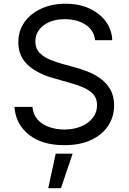

<svg xmlns="http://www.w3.org/2000/svg" viewBox="-20 -757 682 1018"><path d="M320.8 12.7Q202.6 12.7 132.8 -43.2Q63 -99.1 56.6 -190.4H151.9Q155.8 -149.4 179.7 -122.8Q203.6 -96.2 241 -83.3Q278.3 -70.3 320.8 -70.3Q370.1 -70.3 409.4 -86.4Q448.7 -102.5 471.7 -131.8Q494.6 -161.1 494.6 -199.7Q494.6 -234.9 474.9 -256.8Q455.1 -278.8 422.4 -293Q389.6 -307.1 350.6 -317.9L262.7 -342.8Q174.8 -367.7 126 -414.1Q77.1 -460.4 77.1 -532.7Q77.1 -594.2 110.4 -640.4Q143.6 -686.5 200.2 -711.9Q256.8 -737.3 327.1 -737.3Q398.9 -737.3 454.1 -711.9Q509.3 -686.5 541.3 -642.8Q573.2 -599.1 575.2 -543.9H484.4Q478 -597.2 433.6 -626.2Q389.2 -655.3 324.2 -655.3Q253.4 -655.3 210.4 -621.8Q167.5 -588.4 167.5 -537.1Q167.5 -499 191.2 -475.8Q214.8 -452.6 247.3 -439.7Q279.8 -426.8 306.2 -419.4L378.9 -399.4Q408.2 -391.6 443.6 -377.9Q479 -364.3 511.2 -341.6Q543.5 -318.8 564.2 -283.9Q585 -249 585 -198.2Q585 -138.7 554 -90.8Q522.9 -43 463.9 -15.1Q404.8 12.7 320.8 12.7ZM235.8 240.7 275.4 57.6H365.2L303.2 240.7Z"/></svg>

Font: Inter-Regular
Style: Regular
Weight: 400
Designer: Rasmus Andersson
Foundry: rsms
Version: Version 4.000;git-a52131595